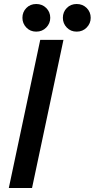

<svg xmlns="http://www.w3.org/2000/svg" viewBox="-20 -939 473 959"><path d="M363 -781Q333 -781 313.5 -801.5Q294 -822 294 -850Q294 -879 313.5 -899Q333 -919 363 -919Q393 -919 413 -899Q433 -879 433 -850Q433 -822 413 -801.5Q393 -781 363 -781ZM161 -781Q131 -781 111.5 -801.5Q92 -822 92 -850Q92 -879 111.5 -899Q131 -919 161 -919Q191 -919 211 -899Q231 -879 231 -850Q231 -822 211 -801.5Q191 -781 161 -781ZM24 0 181 -740H297L140 0Z"/></svg>

Font: Be Vietnam Pro Medium
Style: Italic
Weight: 500
Italic angle: -12°
Designer: Lam Bao, Tony Le, Vietanh Nguyen
Foundry: Yellow Type Foundry
Version: Version 1.002; ttfautohint (v1.8.3)